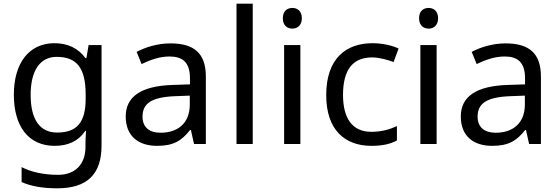

<svg xmlns="http://www.w3.org/2000/svg" viewBox="-20 -780 3031 1040"><path d="M275 -546C137 -546 55 -438 55 -267C55 -92 137 10 276 10C349 10 405 -16 442 -71H446C445 -59 443 -21 443 -5V16C443 110 387 167 295 167C218 167 148 152 97 125V206C148 229 212 240 290 240C454 240 530 162 530 9V-536H460L448 -465H443C403 -520 345 -546 275 -546ZM287 -472C395 -472 444 -413 444 -267V-246C444 -117 397 -62 289 -62C195 -62 146 -134 146 -266C146 -398 197 -472 287 -472Z M903 -545C833 -545 767 -524 720 -499L747 -433C791 -454 842 -474 898 -474C968 -474 1009 -444 1009 -355V-323L918 -320C743 -315 661 -256 661 -149C661 -40 733 10 830 10C920 10 963 -17 1010 -76H1014L1031 0H1095V-365C1095 -490 1033 -545 903 -545ZM929 -259 1008 -262V-214C1008 -110 940 -61 850 -61C792 -61 752 -88 752 -148C752 -216 795 -254 929 -259Z M1349 0V-760H1261V0Z M1564 -737C1535 -737 1512 -720 1512 -681C1512 -643 1535 -625 1564 -625C1591 -625 1615 -643 1615 -681C1615 -720 1591 -737 1564 -737ZM1607 -536H1519V0H1607Z M1992 10C2053 10 2094 0 2130 -19V-97C2093 -80 2049 -66 1991 -66C1890 -66 1838 -137 1838 -266C1838 -400 1889 -469 1996 -469C2033 -469 2080 -456 2112 -444L2139 -517C2107 -533 2052 -546 1998 -546C1854 -546 1747 -463 1747 -265C1747 -75 1849 10 1992 10Z M2302 -737C2273 -737 2250 -720 2250 -681C2250 -643 2273 -625 2302 -625C2329 -625 2353 -643 2353 -681C2353 -720 2329 -737 2302 -737ZM2345 -536H2257V0H2345Z M2718 -545C2648 -545 2582 -524 2535 -499L2562 -433C2606 -454 2657 -474 2713 -474C2783 -474 2824 -444 2824 -355V-323L2733 -320C2558 -315 2476 -256 2476 -149C2476 -40 2548 10 2645 10C2735 10 2778 -17 2825 -76H2829L2846 0H2910V-365C2910 -490 2848 -545 2718 -545ZM2744 -259 2823 -262V-214C2823 -110 2755 -61 2665 -61C2607 -61 2567 -88 2567 -148C2567 -216 2610 -254 2744 -259Z"/></svg>

Font: Noto Sans Elbasan
Style: Regular
Weight: 400
Designer: Monotype Design Team
Foundry: Monotype Imaging Inc.
Version: Version 2.004